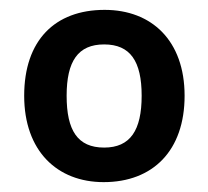

<svg xmlns="http://www.w3.org/2000/svg" viewBox="-20 -742 422 389"><path d="M354 -548C354 -660 287 -722 192 -722C91 -722 29 -660 29 -548C29 -436 96 -373 190 -373C290 -373 354 -437 354 -548ZM115 -548C115 -618 138 -652 191 -652C244 -652 267 -618 267 -548C267 -478 244 -443 191 -443C137 -443 115 -478 115 -548Z"/></svg>

Font: Noto Sans Khmer UI SemiBold
Style: Regular
Weight: 600
Designer: Danh Hong and the Monotype Design Team
Foundry: Monotype Imaging Inc.
Version: Version 2.002